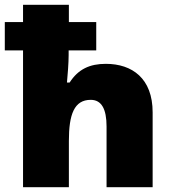

<svg xmlns="http://www.w3.org/2000/svg" viewBox="-20 -780 720 800"><path d="M267 -760H76V-688H0V-570H76V0H267V-193C267 -303 289 -364 358 -364C403 -364 424 -326 424 -253V0H616V-312C616 -453 531 -514 421 -514C354 -514 306 -492 270 -436H259C262 -467 266 -519 266 -550V-570H381V-688H267Z"/></svg>

Font: Noto Sans Bengali Black
Style: Regular
Weight: 900
Designer: Jelle Bosma - Monotype Design Team
Foundry: Monotype Imaging Inc.
Version: Version 2.003